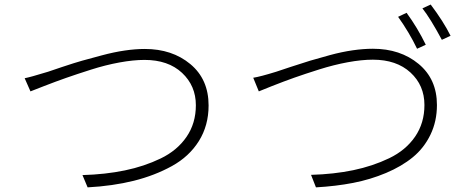

<svg xmlns="http://www.w3.org/2000/svg" viewBox="-20 -849 2040 840"><path d="M113.3 -449.2 87.9 -506.8Q110.4 -510.7 190.4 -535.2Q192.4 -536.1 251 -555.7Q309.6 -575.2 339.4 -583.5Q369.1 -591.8 423.8 -606.4Q478.5 -621.1 525.4 -627.9Q572.3 -634.8 613.3 -634.8Q733.4 -634.8 813 -568.4Q892.6 -502 892.6 -387.7Q892.6 -299.8 850.1 -231.9Q807.6 -164.1 732.4 -122.6Q657.2 -81.1 565.4 -58.1Q473.6 -35.2 363.3 -29.3L340.8 -83Q441.4 -85.9 526.4 -103.5Q611.3 -121.1 683.1 -155.8Q754.9 -190.4 795.9 -250Q836.9 -309.6 836.9 -388.7Q836.9 -473.6 776.4 -530.3Q715.8 -586.9 612.3 -586.9Q563.5 -586.9 502.4 -575.7Q441.4 -564.5 378.4 -544.4Q315.4 -524.4 269.5 -508.3Q223.6 -492.2 170.9 -471.7Q118.2 -451.2 113.3 -449.2Z M1721.7 -775.4 1758.8 -793Q1806.6 -727.5 1842.8 -653.3L1804.7 -635.7Q1770.5 -707 1721.7 -775.4ZM1828.1 -812.5 1864.3 -829.1Q1920.9 -753.9 1951.2 -692.4L1913.1 -674.8Q1863.3 -767.6 1828.1 -812.5ZM1112.3 -449.2 1087.9 -508.8Q1119.1 -513.7 1188.5 -535.2Q1197.3 -538.1 1250 -555.7Q1302.7 -573.2 1336.9 -583.5Q1371.1 -593.8 1423.3 -607.9Q1475.6 -622.1 1522.9 -628.9Q1570.3 -635.7 1611.3 -635.7Q1731.4 -635.7 1811.5 -569.3Q1891.6 -502.9 1891.6 -389.6Q1891.6 -318.4 1863.3 -259.8Q1835 -201.2 1786.1 -161.1Q1737.3 -121.1 1668.9 -92.3Q1600.6 -63.5 1524.9 -48.8Q1449.2 -34.2 1362.3 -29.3L1340.8 -84Q1441.4 -86.9 1525.9 -104.5Q1610.4 -122.1 1682.6 -156.7Q1754.9 -191.4 1795.9 -251Q1836.9 -310.5 1836.9 -389.6Q1836.9 -475.6 1775.9 -531.7Q1714.8 -587.9 1611.3 -587.9Q1562.5 -587.9 1501.5 -576.7Q1440.4 -565.4 1377 -545.4Q1313.5 -525.4 1268.1 -509.3Q1222.7 -493.2 1169.4 -472.2Q1116.2 -451.2 1112.3 -449.2Z"/></svg>

Font: GenEi Gothic M Light
Style: Regular
Weight: 300
Designer: o_tamon (Modified); [Source Han Sans]
Ryoko NISHIZUKA  (kana & ideographs); Paul D. Hunt (Latin, Greek & Cyrillic); Wenl
Version: Version 1.1a;Original Version 1.004